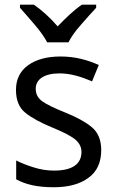

<svg xmlns="http://www.w3.org/2000/svg" viewBox="-20 -786 492 816"><path d="M410.2 -147.9C410.2 -190.4 397 -223.1 370.6 -245.1C344.2 -267.1 307.1 -287.6 258.8 -307.1C210.9 -326.2 177.7 -342.3 159.7 -355.5C141.1 -368.7 131.8 -386.2 131.8 -409.2C131.8 -448.7 168 -474.1 232.9 -474.1C281.2 -474.1 328.1 -459 371.1 -439.9L399.9 -509.8C351.6 -531.2 299.8 -545.9 237.8 -545.9C180.7 -545.9 134.8 -533.7 100.1 -509.3C65.4 -484.4 47.9 -449.2 47.9 -403.8C47.9 -359.9 61.5 -327.1 88.4 -306.2C115.2 -284.7 153.3 -264.2 202.1 -244.1C251.5 -224.1 284.2 -206.5 301.3 -191.9C317.9 -177.2 326.2 -160.2 326.2 -140.1C326.2 -91.8 291.5 -61 210 -61C180.7 -61 151.9 -65.4 123 -74.7C94.2 -83.5 69.8 -93.3 48.8 -104V-23.9C87.9 -2.4 137.2 9.8 208 9.8C270.5 9.8 319.8 -3.4 356 -30.3C392.1 -56.6 410.2 -95.7 410.2 -147.9ZM328.1 -766.1C294.4 -743.2 259.8 -710.4 225.1 -673.8C193.8 -710.4 157.2 -743.2 124 -766.1H64.9V-752.9C82 -733.9 102.5 -710 126.5 -682.1C150.4 -654.3 168.5 -628.9 180.7 -606H271C282.2 -628.9 300.3 -654.3 325.2 -682.1C349.6 -710 370.6 -733.9 388.7 -752.9V-766.1Z"/></svg>

Font: Avrile Sans
Style: Regular
Weight: 400
Designer: Monotype Design Team, Google (font), Stefan Peev (BGR Cyrillic), Cristiano Sobral (main changes)
Foundry: The Avrile Sans Project Authors
Version: Version 3.110